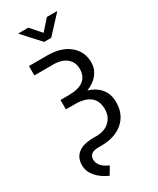

<svg xmlns="http://www.w3.org/2000/svg" viewBox="-282 -1019 1080 1314"><g transform="rotate(-30 258.5 -362.0)"><path d="M356.4 -520.5Q356.4 -574.2 318.1 -605.5Q279.8 -636.7 213.9 -636.7H64.5V-710.9H210.4Q318.8 -710.9 382.8 -658.2Q446.8 -605.5 446.8 -518.6Q446.8 -468.3 415.3 -428.2Q383.8 -388.2 327.6 -366.2Q391.1 -346.2 424.6 -304Q458 -261.7 458 -198.2Q458 -102.5 393.3 -46.6Q328.6 9.3 219.2 9.3H193.8Q125 10.7 125 64Q125 115.2 188.5 147.5L203.6 154.8L167.5 215.8Q107.9 189.9 73.5 148.9Q39.1 107.9 39.1 59.6Q39.1 0 79.3 -32Q119.6 -64 198.7 -64.5H224.1Q289.6 -64.9 328.4 -101.1Q367.2 -137.2 367.2 -196.3Q367.2 -325.2 210 -327.6H135.3V-401.9H200.7Q356.4 -401.9 356.4 -520.5ZM265.1 -857.4 338.9 -940.4H417V-935.5L293 -801.8H237.3L115.2 -935.5V-940.4H191.9Z"/></g></svg>

Font: Mardoto
Style: Regular
Weight: 400
Designer: Christian Robertson, Vahan Hovhannisyan
Foundry: Google
Version: Version 1.000